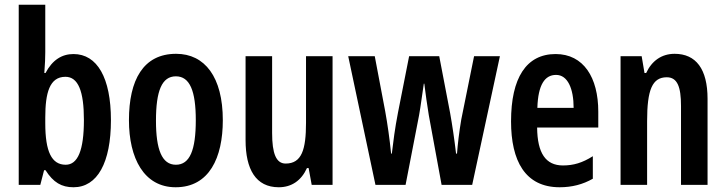

<svg xmlns="http://www.w3.org/2000/svg" viewBox="-20 -780 3063 810"><path d="M171 -560V-760H59V0H150L166 -62H172C205 -10 240 10 290 10C391 10 448 -94 448 -273C448 -452 390 -552 290 -552C241 -552 201 -527 172 -472H167C170 -510 171 -539 171 -560ZM256 -456C310 -456 334 -395 334 -274C334 -145 308 -85 257 -85C198 -85 171 -140 171 -260V-284C171 -388 189 -456 256 -456Z M920 -273C920 -455 844 -553 723 -553C584 -553 524 -442 524 -273C524 -113 587 10 721 10C863 10 920 -115 920 -273ZM638 -271C638 -397 663 -458 722 -458C781 -458 806 -396 806 -273C806 -147 781 -85 722 -85C663 -85 638 -149 638 -271Z M1383 -543H1271V-262C1271 -149 1253 -90 1185 -90C1145 -90 1128 -132 1128 -219V-543H1016V-189C1016 -66 1059 10 1156 10C1210 10 1251 -18 1275 -71H1282L1295 0H1383Z M1789 -294 1843 0H1972L2089 -543H1980L1926 -276C1917 -223 1911 -172 1908 -132H1904C1897 -192 1888 -253 1879 -303L1833 -543H1706L1659 -305C1646 -238 1639 -182 1633 -132H1630C1624 -192 1615 -256 1605 -311L1561 -543H1449L1564 0H1691L1748 -294C1755 -332 1761 -383 1768 -427H1770C1775 -387 1782 -336 1789 -294Z M2324 -552C2200 -552 2136 -451 2136 -268C2136 -102 2195 10 2341 10C2393 10 2439 -2 2481 -26V-121C2437 -93 2399 -82 2355 -82C2282 -82 2247 -134 2246 -242H2504V-309C2504 -453 2442 -552 2324 -552ZM2326 -464C2375 -464 2400 -406 2400 -325H2247C2250 -422 2278 -464 2326 -464Z M2826 -553C2772 -553 2730 -524 2706 -472H2699L2687 -543H2598V0H2710V-269C2710 -402 2732 -454 2793 -454C2838 -454 2853 -413 2853 -333V0H2965V-363C2965 -489 2916 -553 2826 -553Z"/></svg>

Font: Noto Sans Armenian ExtraCondensed SemiBold
Style: Regular
Weight: 600
Width: 2
Designer: Monotype Design Team
Foundry: Monotype Imaging Inc.
Version: Version 2.008